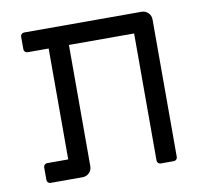

<svg xmlns="http://www.w3.org/2000/svg" viewBox="-69 -654 779 728"><g transform="rotate(-10 321.0 -289.5)"><path d="M55 -14V-62Q55 -68 59 -72Q63 -76 69 -76H150V-503H69Q63 -503 59 -507Q55 -511 55 -517V-565Q55 -571 59 -575Q63 -579 69 -579H521Q536 -579 546.5 -568.5Q557 -558 557 -543V-14Q557 -8 553 -4Q549 0 543 0H493Q487 0 483 -4Q479 -8 479 -14V-503H228V-36Q228 -21 217.5 -10.5Q207 0 192 0H69Q63 0 59 -4Q55 -8 55 -14Z"/></g></svg>

Font: Miriam Libre
Style: Regular
Weight: 400
Version: Version 1.000